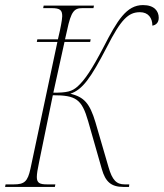

<svg xmlns="http://www.w3.org/2000/svg" viewBox="-42 -736 645 756"><path d="M-22 0H174L176 -10H144C115 -10 103 -15 103 -39C103 -51 106 -70 112 -98L166 -361C257 -361 280 -346 305 -259L359 -70C373 -21 395 0 444 0H466L467 -10H449C417 -10 400 -26 385 -79L334 -254C311 -331 288 -354 235 -367C283 -383 315 -428 379 -551C434 -659 463 -688 509 -688C542 -688 558 -665 558 -635C570 -637 583 -645 583 -666C583 -692 566 -716 521 -716C456 -716 420 -656 366 -551C320 -463 292 -421 263 -395C241 -376 223 -371 168 -371L212 -571H313L315 -581H214L222 -616C238 -693 251 -704 283 -704H326L328 -714H130L128 -704H161C195 -704 203 -696 203 -672C203 -668 202 -654 194 -616L186 -581H105L103 -571H184L78 -72C67 -21 54 -10 12 -10H-20Z"/></svg>

Font: Noto Serif Display Condensed Thin
Style: Italic
Weight: 100
Width: 3
Italic angle: -12°
Designer: Monotype Design Team
Foundry: Monotype Imaging Inc.
Version: Version 2.009